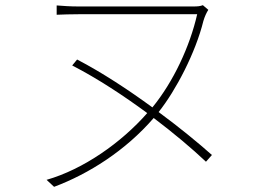

<svg xmlns="http://www.w3.org/2000/svg" viewBox="-20 -696 1040 742"><path d="M799 -97C745 -145 673 -204 593 -263C660 -347 736 -493 766 -615C771 -632 778 -647 785 -658L764 -676C754 -672 744 -671 728 -671H283C251 -671 225 -673 199 -675V-639C225 -640 251 -641 283 -641H742C714 -517 650 -380 569 -281C476 -349 374 -416 278 -466L259 -443C358 -392 458 -326 549 -259C449 -145 303 -42 160 -1L189 26C323 -24 465 -114 574 -240C652 -181 722 -122 776 -71Z"/></svg>

Font: Noto Sans T Chinese Thin
Style: Regular
Weight: 100
Designer: Ryoko NISHIZUKA (kana & ideographs); Paul D. Hunt (Latin, Greek & Cyrillic); Wenlong ZHANG (bopomofo); Sandoll Communica
Foundry: Adobe Systems Incorporated
Version: Version 1.000;PS 1;hotconv 1.0.78;makeotf.lib2.5.61930